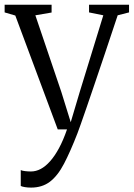

<svg xmlns="http://www.w3.org/2000/svg" viewBox="-20 -558 578 828"><path d="M114 251Q99.5 251 87.5 249Q75.5 247 69.5 244V175.5Q75.5 178.5 88.2 180Q101 181.5 113.5 181.5Q135 181.5 155.8 170.5Q176.5 159.5 196.2 137.2Q216 115 234.5 80.8Q253 46.5 269 0H229L46 -491L0 -504.5V-537.5H202.5V-504L132.5 -492L244.5 -161.5L285 -31L324 -162L425.5 -492L364 -504.5V-537.5H536.5V-504.5L487.5 -492Q457 -400 431.8 -325.2Q406.5 -250.5 386.8 -192.2Q367 -134 352.5 -91.8Q338 -49.5 328.2 -22.2Q318.5 5 314 17Q283.5 95.5 256.2 147.8Q229 200 195.5 225.5Q162 251 114 251Z"/></svg>

Font: Merriweather 60pt Light
Style: Regular
Weight: 300
Version: Version 2.100